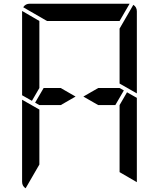

<svg xmlns="http://www.w3.org/2000/svg" viewBox="-20 -1020 856 1034"><path d="M387 -500 307 -454H212H192L169 -467L215 -546H307ZM624 -546 647 -533 601 -454H509L429 -500L509 -546ZM664 -523 717 -493V-41Q717 -41 717 -39L624 -93V-95V-103V-113V-218V-454ZM192 -218V-134L118 -6Q99 -18 99 -41V-483L192 -430ZM698 -994Q717 -982 717 -959V-517L624 -570V-607V-782V-866ZM233 -907 105 -981Q117 -1000 140 -1000H676Q676 -1000 678 -1000L624 -907H621H590H454H362ZM99 -959Q99 -959 99 -961L192 -907V-905V-895V-887V-782V-578V-546L152 -477L99 -507Z"/></svg>

Font: DSEG14 Modern
Style: Regular
Weight: 400
Designer: Keshikan(Twitter:@keshinomi_88pro)
Version: Version 0.46